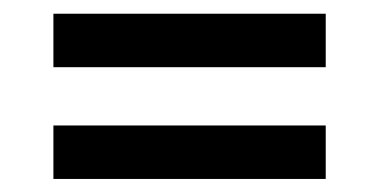

<svg xmlns="http://www.w3.org/2000/svg" viewBox="-20 -455 561 284"><path d="M59 -355.6H461.8V-434.7H59ZM59 -190.3H461.8V-269.4H59Z"/></svg>

Font: Afacad Medium
Style: Regular
Weight: 500
Designer: Kristian Moeller
Foundry: Dicotype
Version: Version 1.000